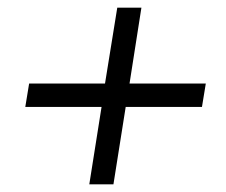

<svg xmlns="http://www.w3.org/2000/svg" viewBox="-20 -535 589 501"><path d="M213 -54 245 -256H46L56 -317H254L286 -515H349L318 -317H517L507 -256H308L276 -54Z"/></svg>

Font: Nunito Sans 10pt SemiCondensed
Style: Italic
Weight: 400
Width: 4
Italic angle: -9°
Designer: Vernon Adams
Foundry: Vernon Adams
Version: Version 3.101;gftools[0.9.27]